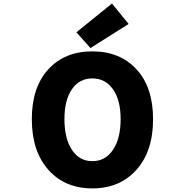

<svg xmlns="http://www.w3.org/2000/svg" viewBox="-20 -1047 1040 1081"><path d="M159.2 -376Q159.2 -555.7 252 -656.7Q344.7 -757.8 500 -757.8Q655.3 -757.8 748.5 -656.7Q841.8 -555.7 841.8 -376Q841.8 -195.3 748 -90.8Q654.3 13.7 500 13.7Q345.7 13.7 252.4 -90.8Q159.2 -195.3 159.2 -376ZM659.2 -376Q659.2 -483.4 616.2 -544.4Q573.2 -605.5 500 -605.5Q426.8 -605.5 384.8 -544.4Q342.8 -483.4 342.8 -376Q342.8 -267.6 384.8 -203.6Q426.8 -139.6 500 -139.6Q573.2 -139.6 616.2 -203.6Q659.2 -267.6 659.2 -376ZM489.3 -776.4 410.2 -865.2 610.4 -1027.3 704.1 -912.1Z"/></svg>

Font: Gen Shin Gothic Monospace Heavy
Style: Bold
Weight: 800
Designer: [Source Han Sans]
Ryoko NISHIZUKA  (kana & ideographs); Paul D. Hunt (Latin, Greek & Cyrillic); Wenlong ZHANG  (bopomofo
Version: Version 1.002.20150607